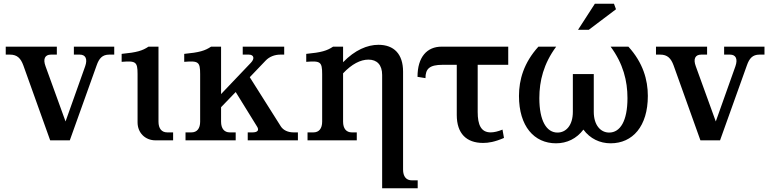

<svg xmlns="http://www.w3.org/2000/svg" viewBox="-20 -758 4159 1037"><path d="M106 -405 251 0H357L502 -405C515 -442 532 -463 570 -463H597V-506H379V-463H411C442 -463 454 -440 440 -400L334 -102L226 -400C211 -440 223 -463 255 -463H287V-506H11V-463H34C73 -463 92 -443 106 -405Z M836 -101V-506H782C749 -484 720 -475 637 -467V-424C713 -430 723 -425 723 -358V-97C723 -41 764 0 820 0H915V-43H883C853 -43 836 -64 836 -101Z M1174 -101V-179L1253 -261L1368 -75C1381 -55 1372 -43 1344 -43H1318V0H1589V-43H1565C1535 -43 1510 -55 1497 -75L1329 -341L1415 -431C1435 -452 1464 -463 1494 -463H1515V-506H1291V-463H1324C1350 -463 1358 -443 1335 -419L1174 -250V-506H1120C1087 -484 1058 -475 975 -467V-424C1051 -430 1061 -425 1061 -358V-101C1061 -64 1044 -43 1014 -43H982V0H1253V-43H1221C1191 -43 1174 -64 1174 -101Z M1833 -101V-362C1880 -412 1927 -436 1970 -436C2016 -436 2044 -408 2044 -353V259H2236V216H2204C2174 216 2157 195 2157 158V-371C2157 -466 2108 -516 2024 -516C1964 -516 1897 -488 1833 -422V-506H1779C1746 -484 1717 -475 1634 -467V-424C1710 -430 1720 -425 1720 -358V-101C1720 -64 1703 -43 1673 -43H1641V0H1907V-43H1880C1850 -43 1833 -64 1833 -101Z M2560 -153V-408H2725V-506H2365C2287 -506 2235 -451 2235 -343L2278 -336C2278 -386 2299 -408 2371 -408H2447V-137C2447 -37 2499 14 2589 14C2618 14 2651 9 2702 -13L2694 -58C2670 -48 2648 -43 2630 -43C2578 -43 2560 -84 2560 -153Z M3479 -240C3479 -327 3453 -419 3374 -506H3278C3346 -414 3369 -321 3369 -228C3369 -105 3330 -42 3270 -42C3224 -42 3187 -82 3187 -154V-358H3074V-154C3074 -82 3038 -42 2991 -42C2932 -42 2893 -105 2893 -228C2893 -321 2916 -414 2984 -506H2888C2809 -419 2783 -327 2783 -240C2783 -76 2865 16 2983 16C3042 16 3094 -9 3131 -58C3167 -9 3220 16 3278 16C3397 16 3479 -76 3479 -240ZM3102 -597H3160L3307 -708L3296 -738H3193Z M3618 -405 3763 0H3869L4014 -405C4027 -442 4044 -463 4082 -463H4109V-506H3891V-463H3923C3954 -463 3966 -440 3952 -400L3846 -102L3738 -400C3723 -440 3735 -463 3767 -463H3799V-506H3523V-463H3546C3585 -463 3604 -443 3618 -405Z"/></svg>

Font: LT Superior Serif Semibold
Style: Regular
Weight: 600
Designer: Daniel Lyons
Foundry: LyonsType
Version: Version 2.120;FEAKit 1.0